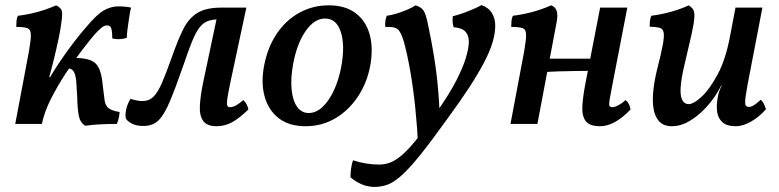

<svg xmlns="http://www.w3.org/2000/svg" viewBox="-20 -488 3067 756"><path d="M40 0 94 -286Q102 -332 101.5 -352Q101 -372 88 -377Q75 -382 44 -382Q44 -394 45 -406Q46 -418 51 -426Q71 -428 99.5 -434Q128 -440 156 -449.5Q184 -459 201 -467Q219 -458 223 -446.5Q227 -435 222 -402Q219 -375 211 -337Q203 -299 193 -258Q183 -217 172.5 -179.5Q162 -142 152 -115L135 -96Q143 -124 164 -161.5Q185 -199 212 -239.5Q239 -280 267.5 -317.5Q296 -355 320 -382Q360 -430 388 -446.5Q416 -463 447 -463Q459 -463 474 -461.5Q489 -460 496 -458Q492 -442 489 -421.5Q486 -401 483 -380Q480 -359 479 -339Q469 -335 452.5 -334Q436 -333 422 -337Q422 -365 418 -376.5Q414 -388 401 -388Q391 -388 380.5 -379.5Q370 -371 354 -354Q335 -332 303.5 -291Q272 -250 239 -199.5Q206 -149 180 -97.5Q154 -46 145 0ZM154 -168V-184H186V-168ZM315 7Q295 -6 290 -33.5Q285 -61 284 -106Q282 -138 280.5 -163.5Q279 -189 271.5 -204Q264 -219 246 -219L269 -260Q303 -260 324.5 -254.5Q346 -249 357.5 -237Q369 -225 375.5 -203.5Q382 -182 385 -148Q389 -113 392 -92.5Q395 -72 407.5 -62Q420 -52 451 -47Q450 -33 447 -21Q444 -9 440 0Q403 0 375 1.5Q347 3 315 7Z M833 9Q795 9 780 -12Q765 -33 767 -71.5Q769 -110 779 -159L835 -424L846 -412Q816 -412 797 -404.5Q778 -397 763.5 -377Q749 -357 734.5 -320.5Q720 -284 700 -225Q670 -139 648.5 -88Q627 -37 604.5 -14.5Q582 8 544 8Q519 8 502 0Q485 -8 476 -20Q472 -36 477 -58Q482 -80 494 -99Q505 -95 518.5 -92.5Q532 -90 540 -90Q567 -90 584.5 -107.5Q602 -125 618.5 -163.5Q635 -202 657 -264Q680 -330 701.5 -373Q723 -416 757 -437Q791 -458 851 -458H950L887 -163Q878 -120 875 -99Q872 -78 875 -72Q878 -66 886 -66Q898 -66 912 -74.5Q926 -83 938 -94Q946 -87 951 -77.5Q956 -68 958 -57Q921 -21 892.5 -6Q864 9 833 9Z M1183 9Q1118 9 1077.5 -22.5Q1037 -54 1022 -108Q1007 -162 1020 -230Q1034 -302 1069.5 -355Q1105 -408 1158 -437.5Q1211 -467 1275 -467Q1338 -467 1378.5 -437.5Q1419 -408 1434.5 -356Q1450 -304 1439 -236Q1427 -165 1390.5 -109.5Q1354 -54 1301 -22.5Q1248 9 1183 9ZM1196 -43Q1224 -43 1249.5 -66.5Q1275 -90 1294.5 -131.5Q1314 -173 1324 -227Q1339 -309 1322 -362Q1305 -415 1260 -415Q1218 -415 1184 -366.5Q1150 -318 1135 -240Q1124 -182 1128 -137.5Q1132 -93 1149.5 -68Q1167 -43 1196 -43Z M1616 -467Q1632 -462 1641 -454Q1650 -446 1656 -428.5Q1662 -411 1668 -378Q1687 -288 1697.5 -206.5Q1708 -125 1711 -39L1627 97Q1623 12 1615 -65Q1607 -142 1595.5 -207.5Q1584 -273 1571 -321Q1561 -357 1548.5 -370.5Q1536 -384 1497 -382Q1496 -395 1497.5 -406Q1499 -417 1503 -426Q1521 -428 1543 -435Q1565 -442 1585 -450.5Q1605 -459 1616 -467ZM1876 -468Q1904 -458 1917 -436.5Q1930 -415 1930 -387Q1930 -357 1919.5 -321.5Q1909 -286 1886 -242Q1863 -198 1827.5 -143.5Q1792 -89 1742 -21Q1679 67 1636 120.5Q1593 174 1562 202Q1531 230 1506 239Q1481 248 1454 248Q1429 248 1405 238Q1381 228 1360 210Q1360 193 1362.5 175Q1365 157 1370 143Q1393 151 1420 155.5Q1447 160 1472 160Q1495 160 1516.5 152Q1538 144 1564.5 121Q1591 98 1626 54Q1661 10 1710 -62Q1751 -121 1776.5 -170.5Q1802 -220 1814 -259Q1826 -298 1826 -325Q1826 -348 1813 -363Q1800 -378 1766 -381Q1760 -402 1763 -424Q1783 -429 1805 -437Q1827 -445 1846.5 -453.5Q1866 -462 1876 -468Z M2342 9Q2302 9 2286.5 -11Q2271 -31 2273 -69Q2275 -107 2285 -159L2343 -458H2450L2393 -163Q2384 -117 2380.5 -96.5Q2377 -76 2380 -71Q2383 -66 2391 -66Q2401 -66 2416.5 -74.5Q2432 -83 2443 -94Q2452 -87 2456.5 -77.5Q2461 -68 2463 -57Q2430 -23 2400.5 -7Q2371 9 2342 9ZM1990 0 2044 -286Q2052 -332 2051.5 -352Q2051 -372 2038 -377Q2025 -382 1993 -382Q1993 -394 1994 -406Q1995 -418 2000 -426Q2019 -428 2048 -434Q2077 -440 2105 -449.5Q2133 -459 2150 -467Q2167 -461 2172 -445Q2177 -429 2172 -402L2096 0ZM2123 -204 2131 -257H2313L2306 -209Q2282 -209 2248 -208.5Q2214 -208 2180.5 -207Q2147 -206 2123 -204Z M2626 9Q2593 9 2575.5 -10Q2558 -29 2553 -62Q2548 -95 2553 -136.5Q2558 -178 2569 -221Q2584 -280 2590 -313Q2596 -346 2593 -360.5Q2590 -375 2577 -378.5Q2564 -382 2538 -383Q2538 -393 2539 -405Q2540 -417 2545 -426Q2563 -428 2591.5 -434Q2620 -440 2648 -449.5Q2676 -459 2692 -467Q2703 -460 2709 -451Q2715 -442 2714 -420Q2713 -398 2703 -353Q2693 -308 2674 -228Q2662 -177 2660 -143.5Q2658 -110 2666.5 -94Q2675 -78 2691 -78Q2711 -78 2742.5 -107Q2774 -136 2806 -195.5Q2838 -255 2855 -348L2876 -458H2982L2934 -209Q2921 -143 2916.5 -112.5Q2912 -82 2915.5 -74.5Q2919 -67 2929 -67Q2946 -67 2975 -95Q2983 -89 2988 -78.5Q2993 -68 2996 -58Q2971 -29 2938.5 -10Q2906 9 2876 9Q2843 9 2825.5 -6Q2808 -21 2804 -46Q2800 -71 2806 -104Q2808 -116 2812 -128Q2816 -140 2822 -152H2820Q2807 -125 2786.5 -97Q2766 -69 2740 -45Q2714 -21 2685 -6Q2656 9 2626 9Z"/></svg>

Font: Vollkorn Medium
Style: Italic
Weight: 500
Italic angle: -11°
Designer: Friedrich Althausen
Foundry: Friedrich Althausen
Version: Version 5.000